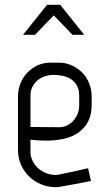

<svg xmlns="http://www.w3.org/2000/svg" viewBox="-20 -771 447 800"><path d="M225 -241H227Q245 -241 260 -248.5Q275 -256 286 -268.5Q297 -281 303.5 -297Q310 -313 310 -331V-373Q310 -397 301 -413.5Q292 -430 277.5 -440Q263 -450 243.5 -454.5Q224 -459 203 -459Q184 -459 166.5 -453Q149 -447 136 -436Q123 -425 115 -409Q107 -393 107 -373V-242ZM55 -368Q55 -398 65.5 -424Q76 -450 94.5 -469Q113 -488 137.5 -499Q162 -510 191 -510H225Q253 -510 278 -499Q303 -488 322 -469Q341 -450 351.5 -424Q362 -398 362 -368V-335Q362 -293 347 -264.5Q332 -236 306 -218Q280 -200 245.5 -192.5Q211 -185 172 -185Q156 -185 140 -186Q124 -187 107 -189V-129Q114 -89 144.5 -65.5Q175 -42 214 -42Q218 -42 239.5 -46.5Q261 -51 285 -56Q313 -62 347 -70L359 -17Q322 -9 292 -4Q266 1 242.5 5Q219 9 214 9Q182 9 153 -2.5Q124 -14 102 -35Q80 -56 67.5 -84.5Q55 -113 55 -147ZM282 -626 204 -707 126 -626H76L176 -751H231L331 -626Z"/></svg>

Font: Marvel
Style: Regular
Weight: 400
Designer: Carolina Trebol
Foundry: Carolina Trebol
Version: Version 1.001